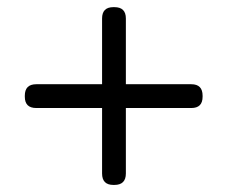

<svg xmlns="http://www.w3.org/2000/svg" viewBox="-20 -546 640 540"><path d="M334 -309.1H518.1Q549.8 -309.1 549.8 -276.9V-273.9Q549.8 -242.2 518.1 -242.2H334V-58.1Q334 -25.9 301.8 -25.9H298.8Q267.1 -25.9 267.1 -58.1V-242.2H82Q49.8 -242.2 49.8 -273.9V-276.9Q49.8 -309.1 82 -309.1H267.1V-494.1Q267.1 -525.9 298.8 -525.9H301.8Q334 -525.9 334 -494.1Z"/></svg>

Font: Arcon Rounded-
Style: Regular
Weight: 400
Designer: M. Zarth
Foundry: martin zarth - visuelle & digitale kommunikation
Version: Version 1.110;PS 001.110;hotconv 1.0.70;makeotf.lib2.5.58329